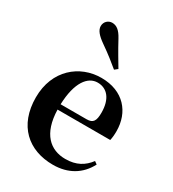

<svg xmlns="http://www.w3.org/2000/svg" viewBox="-207 -967 986 1095"><g transform="rotate(30 286.0 -419.5)"><path d="M367 -644C343 -685 317 -726 280 -795C257 -838 234 -855 205 -855C181 -855 157 -836 157 -806C157 -779 179 -754 219 -726C278 -685 312 -657 347 -628ZM316 16C415 16 490 -29 532 -110L514 -123C479 -76 432 -48 361 -48C261 -48 186 -113 182 -270H529C533 -288 535 -306 535 -331C535 -455 456 -552 309 -552C167 -552 40 -449 40 -269C40 -84 154 16 316 16ZM182 -305C187 -452 240 -518 304 -518C368 -518 408 -468 408 -380C408 -326 396 -305 353 -305Z"/></g></svg>

Font: Noto Serif CJK HK
Style: Bold
Weight: 700
Designer: Ryoko NISHIZUKA 西塚涼子 (kana & ideographs); Frank Grießhammer (Latin, Greek & Cyrillic); Wenlong ZHANG 张文龙 (bopomofo); San
Foundry: Adobe
Version: Version 2.001;hotconv 1.1.0;makeotfexe 2.6.0